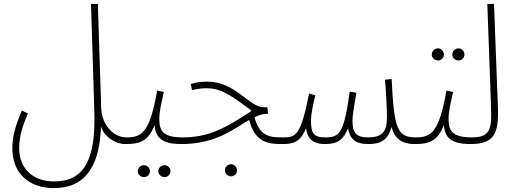

<svg xmlns="http://www.w3.org/2000/svg" viewBox="-20 -731 2615 981"><path d="M43 25C43 155 127 230 256 230C436 230 490 87 496 -84C512 -36 564 5 621 5C637 5 645 -2 645 -12C645 -23 638 -29 626 -29C560 -29 500 -92 497 -180L480 -711H445L462 -162C470 83 411 196 257 196C150 196 78 133 78 25C78 -29 94 -88 123 -151L92 -166C52 -77 43 -17 43 25Z M621 5C693 5 737 -8 770 -92C775 -26 809 5 907 5C924 5 931 -3 931 -12C931 -21 927 -29 912 -29C810 -29 794 -66 794 -122C794 -164 803 -196 817 -261L783 -268C745 -54 706 -29 626 -29ZM821 174C837 174 851 160 851 144C851 127 837 113 821 113C803 113 789 127 789 144C789 160 803 174 821 174ZM716 174C732 174 746 160 746 144C746 127 732 113 716 113C698 113 684 127 684 144C684 160 698 174 716 174Z M907 5C1084 5 1174 -73 1253 -118C1284 0 1354 5 1422 5C1440 5 1447 -3 1447 -12C1447 -21 1442 -29 1427 -29C1357 -29 1308 -33 1280 -132C1303 -143 1325 -150 1350 -150L1346 -183H1328C1252 -183 1185 -314 1038 -314C1010 -314 981 -310 955 -302L961 -270C990 -278 1010 -280 1038 -280C1118 -280 1176 -231 1266 -165C1120 -67 1036 -29 912 -29ZM1161 170C1177 170 1191 156 1191 140C1191 123 1177 108 1161 108C1143 108 1129 123 1129 140C1129 156 1143 170 1161 170Z M1422 5C1479 5 1515 -5 1544 -76C1552 -8 1595 5 1641 5C1709 5 1736 -21 1758 -75C1768 -20 1796 5 1861 5C1918 5 1963 -10 1980 -83C1996 -26 2029 5 2099 5C2116 5 2123 -3 2123 -12C2123 -21 2119 -29 2104 -29C2013 -30 1993 -65 1981 -327L1947 -324C1952 -271 1957 -179 1957 -133C1957 -56 1931 -29 1862 -29C1797 -29 1781 -55 1781 -114C1781 -148 1795 -221 1801 -257L1767 -263C1737 -49 1715 -29 1642 -29C1582 -29 1569 -51 1569 -114C1569 -154 1583 -210 1591 -244L1559 -253C1517 -36 1490 -29 1427 -29Z M2323 -422C2339 -422 2353 -436 2353 -452C2353 -469 2339 -484 2323 -484C2305 -484 2291 -469 2291 -452C2291 -436 2305 -422 2323 -422ZM2218 -422C2234 -422 2248 -436 2248 -452C2248 -469 2234 -484 2218 -484C2200 -484 2186 -469 2186 -452C2186 -436 2200 -422 2218 -422ZM2099 5C2171 5 2215 -8 2248 -92C2253 -26 2287 5 2385 5C2402 5 2409 -3 2409 -12C2409 -21 2405 -29 2390 -29C2288 -29 2272 -66 2272 -122C2272 -164 2281 -196 2295 -261L2261 -268C2223 -54 2184 -29 2104 -29Z M2385 5C2506 5 2529 -50 2524 -185L2504 -711H2470L2489 -181C2493 -69 2484 -29 2390 -29Z"/></svg>

Font: Noto Sans Arabic UI Cn XLt
Style: Regular
Weight: 200
Width: 3
Designer: Monotype Design Team, Nadine Chahine and Nizar Qandah
Foundry: Monotype Imaging Inc.
Version: Version 2.010